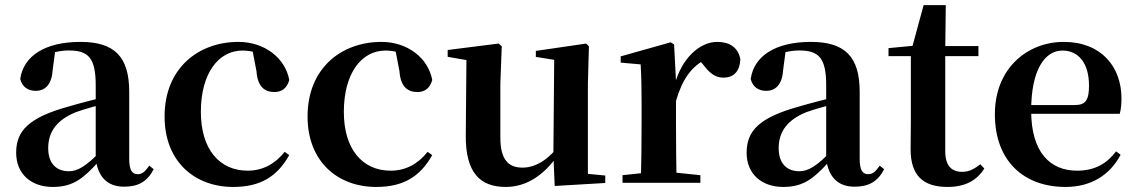

<svg xmlns="http://www.w3.org/2000/svg" viewBox="-20 -716 4449 752"><path d="M186.6 16.2C267.4 16.2 307.5 -18.5 365.7 -82.4H400.8L385.3 -135.5C317.4 -62.3 282.2 -45.3 250 -45.3C201.3 -45.3 168.8 -75.1 168.8 -135.9C168.8 -202.7 205.7 -247.7 277.1 -276.7C312.3 -289.6 370.3 -304.9 424 -318.9V-344.4C370.7 -331.6 297.3 -313.4 245.4 -297.9C93 -255.1 43.3 -204.1 43.3 -117.6C43.3 -33.9 103.1 16.2 186.6 16.2ZM466.1 15.2C522.2 15.2 557.5 -5.4 581.9 -53.4L564.7 -67.2C546.5 -41.2 535.3 -33.8 519.7 -33.8C497.7 -33.8 486.1 -48.4 486.1 -94.8V-356.2C486.1 -494.2 428.2 -551.9 295.1 -551.9C154.4 -551.9 71.8 -495.7 59.2 -406.5C66.9 -376.3 88.6 -360.2 120.3 -360.2C153.7 -360.2 182.1 -381.6 185.9 -439.2L196.1 -516.3L133.8 -491.2C181.9 -510.9 215.8 -518.3 250 -518.3C327.1 -518.3 354.9 -487.8 354.9 -381.4V-94C363 -26.4 397.7 15.2 466.1 15.2Z M893.1 16.2C1000.1 16.2 1065.4 -24.3 1112.8 -108.4L1094.9 -121.4C1057.4 -73.9 1008.7 -47.5 950.2 -47.5C839.4 -47.5 766.7 -131.7 766.7 -277.6C766.7 -429.2 836 -518 929.6 -518C965 -518 996.3 -508.7 1034.7 -486.3L966.8 -530.1L984.6 -436.8C988.7 -376.1 1017.2 -355.6 1054.4 -355.6C1084.3 -355.6 1103.6 -370.4 1113 -402.4C1097.5 -488.1 1017 -551.9 914 -551.9C757.7 -551.9 624.6 -449.7 624.6 -259.7C624.6 -82.8 742.9 16.2 893.1 16.2Z M1453.1 16.2C1560.1 16.2 1625.4 -24.3 1672.8 -108.4L1654.9 -121.4C1617.4 -73.9 1568.7 -47.5 1510.2 -47.5C1399.4 -47.5 1326.7 -131.7 1326.7 -277.6C1326.7 -429.2 1396 -518 1489.6 -518C1525 -518 1556.3 -508.7 1594.7 -486.3L1526.8 -530.1L1544.6 -436.8C1548.7 -376.1 1577.2 -355.6 1614.4 -355.6C1644.3 -355.6 1663.6 -370.4 1673 -402.4C1657.5 -488.1 1577 -551.9 1474 -551.9C1317.7 -551.9 1184.6 -449.7 1184.6 -259.7C1184.6 -82.8 1302.9 16.2 1453.1 16.2Z M1960.7 16.2C2044.9 16.2 2111.2 -33 2161 -103H2208.2L2174.6 -153.8C2135.2 -98 2083.5 -59.5 2026.8 -59.5C1972.4 -59.5 1939.7 -88.6 1939.7 -177.8V-388.7L1945.2 -534.8L1933 -545.4L1733.4 -520.2V-493.5L1837 -475.4L1807 -497.7L1804.3 -187.9C1802.6 -37 1862.3 16.2 1960.7 16.2ZM2152.6 12.4 2350.6 0.7V-28.5L2282.6 -35V-388.7L2286.6 -534.8L2275.9 -545.4L2078.7 -516.6V-493.2L2150.6 -481.6L2147.4 -111.9V-109.4Z M2418.2 0H2723.2V-29.9L2612.8 -41.2H2526.3L2418.2 -29.9ZM2489.2 0H2630.6C2628.6 -50.2 2627.6 -165.6 2627.6 -234.8V-398.7L2620.2 -541.7L2607.2 -550.4L2411.1 -495.2V-470.7L2489.2 -463.8C2491.9 -415.2 2492.9 -377 2492.9 -310.2V-234.8C2492.9 -165.6 2491.9 -50.2 2489.2 0ZM2627.4 -320.2C2653.2 -408.3 2688.9 -455.5 2746.4 -485.1L2709.8 -490.9L2732.8 -464.4C2757.7 -431.7 2779.5 -411.9 2813.2 -411.9C2858.4 -411.9 2878.2 -442.3 2879.7 -484.5C2869.9 -534 2833.4 -551.9 2788.6 -551.9C2722.4 -551.9 2649.8 -490.4 2621.4 -380.9H2594.3Z M3047.6 16.2C3128.4 16.2 3168.5 -18.5 3226.7 -82.4H3261.8L3246.3 -135.5C3178.4 -62.3 3143.2 -45.3 3111 -45.3C3062.3 -45.3 3029.8 -75.1 3029.8 -135.9C3029.8 -202.7 3066.7 -247.7 3138.1 -276.7C3173.3 -289.6 3231.3 -304.9 3285 -318.9V-344.4C3231.7 -331.6 3158.3 -313.4 3106.4 -297.9C2954 -255.1 2904.3 -204.1 2904.3 -117.6C2904.3 -33.9 2964.1 16.2 3047.6 16.2ZM3327.1 15.2C3383.2 15.2 3418.5 -5.4 3442.9 -53.4L3425.7 -67.2C3407.5 -41.2 3396.3 -33.8 3380.7 -33.8C3358.7 -33.8 3347.1 -48.4 3347.1 -94.8V-356.2C3347.1 -494.2 3289.2 -551.9 3156.1 -551.9C3015.4 -551.9 2932.8 -495.7 2920.2 -406.5C2927.9 -376.3 2949.6 -360.2 2981.3 -360.2C3014.7 -360.2 3043.1 -381.6 3046.9 -439.2L3057.1 -516.3L2994.8 -491.2C3042.9 -510.9 3076.8 -518.3 3111 -518.3C3188.1 -518.3 3215.9 -487.8 3215.9 -381.4V-94C3224 -26.4 3258.7 15.2 3327.1 15.2Z M3615.4 -496.1H3812.2V-535.7H3615.4ZM3691.1 16.2C3759.8 16.2 3806 -9 3835.2 -56L3819.7 -72.5C3792.7 -52.4 3774.9 -43 3748.3 -43C3706.9 -43 3682.2 -67.1 3682.2 -123.8V-519.3L3684.3 -695.8H3597.5L3551.1 -525.2L3569.7 -538L3460 -527.5V-496.1H3547.5V-234.7C3547.5 -195.3 3546.5 -169 3546.5 -131.7C3546.5 -28.7 3595.4 16.2 3691.1 16.2Z M4153.2 16.2C4252.4 16.2 4326.6 -29.4 4369.1 -109.9L4351.2 -123.2C4315.5 -75.9 4269.1 -47.5 4198.4 -47.5C4094.6 -47.5 4018.7 -117.3 4018.7 -282.7C4018.7 -444.8 4073.5 -518 4141.1 -518C4204.5 -518 4245.3 -468.1 4245.3 -380.4C4245.3 -325.7 4232.6 -304.6 4190.4 -304.6H3935.1V-270.2H4365.7C4370.4 -288.1 4372.4 -306.2 4372.4 -330.9C4372.4 -454.7 4292.8 -551.9 4146.4 -551.9C4004.3 -551.9 3876.6 -448.8 3876.6 -268.8C3876.6 -83.9 3991.3 16.2 4153.2 16.2Z"/></svg>

Font: Source Han Serif CN VF
Style: Regular
Weight: 250
Designer: Ryoko NISHIZUKA 西塚涼子 (kana & ideographs); Frank Grießhammer (Latin, Greek & Cyrillic); Wenlong ZHANG 张文龙 (bopomofo); San
Foundry: Adobe
Version: Version 2.002;hotconv 1.1.0;makeotfexe 2.6.0